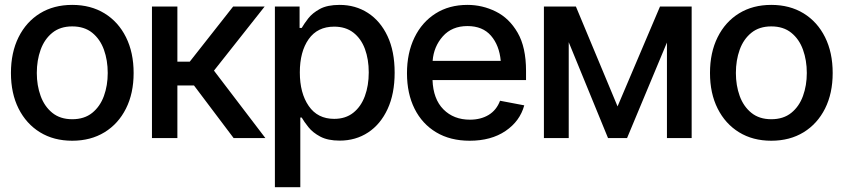

<svg xmlns="http://www.w3.org/2000/svg" viewBox="-20 -573 3502 797"><path d="M279.8 11.2Q203.1 11.2 146 -23.9Q88.9 -59.1 57.1 -122.3Q25.4 -185.5 25.4 -270Q25.4 -355 57.1 -418.7Q88.9 -482.4 146 -517.6Q203.1 -552.7 279.8 -552.7Q356.4 -552.7 413.8 -517.6Q471.2 -482.4 502.9 -418.7Q534.7 -355 534.7 -270Q534.7 -185.5 502.9 -122.3Q471.2 -59.1 413.8 -23.9Q356.4 11.2 279.8 11.2ZM279.8 -78.1Q330.1 -78.1 362.8 -104.5Q395.5 -130.9 411.4 -174.6Q427.2 -218.3 427.2 -270Q427.2 -322.8 411.4 -366.7Q395.5 -410.6 362.8 -437Q330.1 -463.4 279.8 -463.4Q230 -463.4 197.3 -437Q164.6 -410.6 148.7 -366.7Q132.8 -322.8 132.8 -270Q132.8 -218.3 148.7 -174.6Q164.6 -130.9 197.3 -104.5Q230 -78.1 279.8 -78.1Z M610.8 0V-545.9H716.3V-316.9H767.6L947.8 -545.9H1078.6L868.2 -279.8L1081.5 0H949.7L785.2 -218.3H716.3V0Z M1121.1 204.1V-545.9H1223.6V-457H1232.4Q1242.2 -474.1 1259.5 -496.6Q1276.9 -519 1307.9 -535.9Q1338.9 -552.7 1389.6 -552.7Q1455.6 -552.7 1507.3 -519.3Q1559.1 -485.8 1588.6 -423.1Q1618.2 -360.4 1618.2 -271.5Q1618.2 -183.6 1588.9 -120.4Q1559.6 -57.1 1508.1 -23.2Q1456.5 10.7 1390.1 10.7Q1340.8 10.7 1309.6 -5.9Q1278.3 -22.5 1260.3 -45.2Q1242.2 -67.9 1232.4 -85H1226.6V204.1ZM1367.2 -79.6Q1414.6 -79.6 1446.5 -105Q1478.5 -130.4 1494.6 -174.1Q1510.7 -217.8 1510.7 -272.5Q1510.7 -326.7 1494.9 -369.6Q1479 -412.6 1447 -437.5Q1415 -462.4 1367.2 -462.4Q1297.9 -462.4 1261.2 -410.4Q1224.6 -358.4 1224.6 -272.5Q1224.6 -186.5 1261.5 -133.1Q1298.3 -79.6 1367.2 -79.6Z M1929.7 11.2Q1849.1 11.2 1790.8 -23.7Q1732.4 -58.6 1700.9 -121.6Q1669.4 -184.6 1669.4 -269Q1669.4 -353 1700.4 -417Q1731.4 -481 1787.8 -516.8Q1844.2 -552.7 1920.4 -552.7Q1982.4 -552.7 2038.1 -525.1Q2093.8 -497.6 2128.7 -437.3Q2163.6 -377 2163.6 -278.8V-240.7H1775.4Q1778.3 -161.6 1820.8 -118.9Q1863.3 -76.2 1930.7 -76.2Q1975.6 -76.2 2008.3 -95.9Q2041 -115.7 2055.7 -154.8L2156.2 -135.7Q2138.2 -69.8 2078.4 -29.3Q2018.6 11.2 1929.7 11.2ZM1920.4 -464.8Q1856 -464.8 1818.1 -422.1Q1780.3 -379.4 1775.9 -320.3H2058.6Q2052.7 -384.8 2018.1 -424.8Q1983.4 -464.8 1920.4 -464.8Z M2543.5 -131.3 2719.7 -545.9H2851.1V0H2748.5V-396.5L2583 0H2503.9L2340.8 -397.9V0H2237.8V-545.9H2370.6Z M3181.6 11.2Q3105 11.2 3047.9 -23.9Q2990.7 -59.1 2959 -122.3Q2927.2 -185.5 2927.2 -270Q2927.2 -355 2959 -418.7Q2990.7 -482.4 3047.9 -517.6Q3105 -552.7 3181.6 -552.7Q3258.3 -552.7 3315.7 -517.6Q3373 -482.4 3404.8 -418.7Q3436.5 -355 3436.5 -270Q3436.5 -185.5 3404.8 -122.3Q3373 -59.1 3315.7 -23.9Q3258.3 11.2 3181.6 11.2ZM3181.6 -78.1Q3231.9 -78.1 3264.6 -104.5Q3297.4 -130.9 3313.2 -174.6Q3329.1 -218.3 3329.1 -270Q3329.1 -322.8 3313.2 -366.7Q3297.4 -410.6 3264.6 -437Q3231.9 -463.4 3181.6 -463.4Q3131.8 -463.4 3099.1 -437Q3066.4 -410.6 3050.5 -366.7Q3034.7 -322.8 3034.7 -270Q3034.7 -218.3 3050.5 -174.6Q3066.4 -130.9 3099.1 -104.5Q3131.8 -78.1 3181.6 -78.1Z"/></svg>

Font: Inter Tight Medium
Style: Regular
Weight: 500
Designer: Rasmus Andersson
Foundry: rsms
Version: Version 3.004; ttfautohint (v1.8.4.7-5d5b)